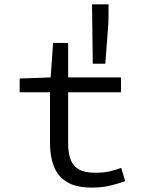

<svg xmlns="http://www.w3.org/2000/svg" viewBox="-20 -836 640 868"><path d="M394 12Q323 12 282 -13.5Q241 -39 223.5 -84Q206 -129 206 -189V-419H69V-481L209 -486L220 -642H288V-486H527V-419H288V-188Q288 -145 299 -115Q310 -85 337 -70Q364 -55 411 -55Q446 -55 474 -61Q502 -67 528 -77L546 -17Q513 -5 476.5 3.5Q440 12 394 12ZM399.5 -548 396 -816.4H470.9L470.2 -735.2L456.1 -548Z"/></svg>

Font: Source Code Pro ExtraLight
Style: Regular
Weight: 200
Monospace: yes
Designer: Paul D. Hunt, Teo Tuominen
Foundry: Adobe
Version: Version 1.026;hotconv 1.1.0;makeotfexe 2.6.0